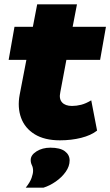

<svg xmlns="http://www.w3.org/2000/svg" viewBox="-20 -638 510 888"><path d="M257 11Q186 11 140.5 -17Q95 -45 77.5 -93Q60 -141 71 -200L102 -361H20L47 -514H132L152 -618H336L316 -514H470L443 -361H287L259 -212Q252 -181 267 -164.5Q282 -148 313 -148Q334 -148 355.5 -153.5Q377 -159 402 -174L429 -34Q401 -12 355.5 -0.5Q310 11 257 11ZM99 230Q119 205 126 185Q133 165 133 152Q133 137 127.5 126Q122 115 122 102Q122 79 149 62Q176 45 213 45Q258 45 280 61.5Q302 78 302 104Q302 131 284 156.5Q266 182 238 201.5Q210 221 181 230Z"/></svg>

Font: Livvic Black
Style: Italic
Weight: 900
Italic angle: -10°
Designer: Jacques Le Bailly, Baron von Fonthausen
Version: Version 1.001; ttfautohint (v1.8.2)